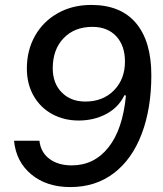

<svg xmlns="http://www.w3.org/2000/svg" viewBox="-20 -749 660 779"><path d="M594 -444Q594 -309 555 -206Q516 -103 442 -46.5Q368 10 265 10Q169 10 107 -41.5Q45 -93 37 -178H140Q145 -131 180.5 -104.5Q216 -78 271 -78Q362 -78 420 -151Q478 -224 491 -361L485 -363Q461 -313 411 -286.5Q361 -260 299 -260Q240 -260 192 -286Q144 -312 116.5 -360Q89 -408 89 -471Q89 -545 122 -603.5Q155 -662 214.5 -695.5Q274 -729 350 -729Q470 -729 532 -655Q594 -581 594 -444ZM194 -472Q194 -411 230.5 -374Q267 -337 326 -337Q398 -337 442.5 -382.5Q487 -428 487 -499Q487 -564 451.5 -602Q416 -640 355 -640Q282 -640 238 -594Q194 -548 194 -472Z"/></svg>

Font: Mona Sans Medium
Style: Italic
Weight: 500
Italic angle: -11.7°
Designer: Deni Anggara
Foundry: GitHub
Version: Version 2.000